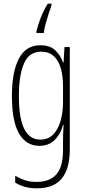

<svg xmlns="http://www.w3.org/2000/svg" viewBox="-20 -786 470 1048"><path d="M201 -539Q253 -539 282 -511Q311 -483 324 -445H327L332 -529H361V29Q361 134 317.5 188Q274 242 179 242Q114 242 63 211V173Q92 190 119 198.5Q146 207 179 207Q251 207 287.5 166Q324 125 324 33V-8Q324 -30 324.5 -52Q325 -74 327 -104H324Q311 -54 278.5 -22Q246 10 195 10Q123 10 84 -57Q45 -124 45 -263Q45 -393 83 -466Q121 -539 201 -539ZM205 -504Q138 -504 110.5 -438.5Q83 -373 83 -263Q83 -140 112.5 -82Q142 -24 200 -24Q245 -24 272 -53.5Q299 -83 311.5 -129.5Q324 -176 324 -226V-317Q324 -370 312 -412.5Q300 -455 273.5 -479.5Q247 -504 205 -504ZM261 -756Q254 -738 245 -710Q236 -682 228.5 -654Q221 -626 219 -606H179V-616Q187 -651 203.5 -692Q220 -733 241 -766H261Z"/></svg>

Font: Noto Sans Malayalam ExtraCondensed ExtraLight
Style: Regular
Weight: 200
Width: 2
Designer: Jelle Bosma - Monotype Design Team
Foundry: Monotype Imaging Inc.
Version: Version 2.104; ttfautohint (v1.8.4.7-5d5b)